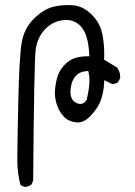

<svg xmlns="http://www.w3.org/2000/svg" viewBox="-20 -763 540 769"><path d="M302.2 -346.7Q294.9 -346.7 287.4 -349.9Q279.8 -353 275.1 -357.9Q270.5 -362.8 267.6 -368.7Q264.6 -374.5 263.4 -381.1Q262.2 -387.7 262.2 -395.5Q262.2 -403.3 263.2 -410.6Q264.2 -418 266.1 -424.8Q269.5 -439 277.3 -450.7Q293 -475.6 326.7 -478L333.5 -478.5L335 -471.7Q338.4 -459 338.4 -441.9Q338.4 -410.6 327.1 -363.3Q317.4 -346.7 302.2 -346.7ZM245.1 -683.1Q280.8 -683.1 305.2 -655.8Q319.3 -639.6 327.4 -612.3Q335.4 -585 337.4 -546.4L337.9 -537.6H329.1Q303.2 -537.6 279.8 -530.3Q257.3 -522.9 238.3 -502.9Q219.2 -482.9 211.4 -459.7Q203.6 -436.5 200.7 -407.2Q199.7 -400.4 199.7 -393.1Q199.7 -371.1 206.1 -349.1Q214.4 -319.3 234.4 -297.4Q252.9 -276.4 285.2 -272.9Q288.1 -272.5 291 -272.5Q318.8 -272.5 344.2 -300.3Q374.5 -333.5 384.8 -364.3Q395 -395 397 -429.2L397.5 -441.9L427.2 -427.2Q429.2 -426.8 430.7 -426.8Q432.1 -426.8 434.3 -427Q436.5 -427.2 439.2 -427.7Q441.9 -428.2 444.3 -429.2Q449.2 -430.7 453.1 -434.1L461.4 -450.2Q461.4 -452.1 461.4 -454.1Q461.4 -476.1 448.7 -492.7L397 -523.9Q397.5 -538.1 397.5 -546.9Q397.5 -587.9 390.1 -625.5Q381.8 -669.9 347.7 -704.1Q313.5 -738.3 273.4 -741.7Q262.7 -742.7 251.5 -742.7Q221.7 -742.7 191.9 -735.4Q152.8 -725.1 114.5 -686.8Q76.2 -648.4 66.7 -590.8Q57.1 -533.2 53.2 -355Q49.3 -176.8 49.3 -123.3Q49.3 -69.8 62 -22.5Q70.8 -16.1 82 -14.2Q94.2 -16.1 105 -22.9L112.8 -39.1Q116.7 -513.2 122.6 -562Q129.4 -614.7 162.6 -647.9Q190.4 -676.3 231 -682.1Q238.3 -683.1 245.1 -683.1Z"/></svg>

Font: NaikaiFont
Style: Light
Weight: 300
Version: Version 1.89